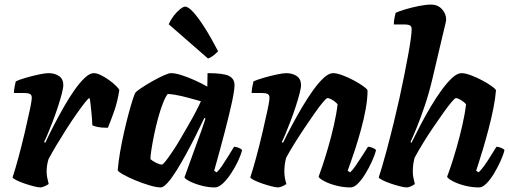

<svg xmlns="http://www.w3.org/2000/svg" viewBox="-20 -820 2228 840"><path d="M158 0Q147 0 127.5 -5Q108 -10 87.5 -17Q67 -24 52 -31.5Q37 -39 35 -44Q47 -80 61 -132Q75 -184 88 -239Q101 -294 110 -337Q113 -352 115 -362Q117 -372 118 -380Q119 -388 119 -393Q119 -404 111.5 -408.5Q104 -413 88 -413H41Q41 -426 44 -441Q47 -456 49 -464Q63 -471 92 -479.5Q121 -488 149.5 -494Q178 -500 192 -500Q220 -500 238.5 -487Q257 -474 257 -448Q257 -435 250 -408.5Q243 -382 232.5 -350Q222 -318 210 -287Q198 -256 188 -232Q178 -208 173 -199L178 -195Q194 -230 215 -270.5Q236 -311 259 -351.5Q282 -392 305.5 -425.5Q329 -459 351 -479.5Q373 -500 390 -500Q404 -500 422 -491Q440 -482 457.5 -469.5Q475 -457 487.5 -444.5Q500 -432 502 -426Q494 -374 479 -332Q464 -290 452 -261Q423 -261 407 -264.5Q391 -268 384 -272Q383 -299 380.5 -323Q378 -347 376 -365.5Q374 -384 372 -391Q367 -391 352 -372Q337 -353 315.5 -322.5Q294 -292 271 -256Q248 -220 227 -185Q206 -150 192 -123Q188 -110 186 -96.5Q184 -83 184 -69Q184 -57 186.5 -43.5Q189 -30 193 -15Q186 -10 176 -5.5Q166 -1 158 0Z M683 0Q665 0 634.5 -9Q604 -18 572.5 -31Q541 -44 519 -56.5Q497 -69 495 -75Q498 -112 505.5 -155.5Q513 -199 523 -243Q533 -287 543 -324Q553 -361 561 -385.5Q569 -410 572 -414Q577 -421 598 -435Q619 -449 645.5 -464Q672 -479 695 -489.5Q718 -500 728 -500Q747 -500 773.5 -491.5Q800 -483 829.5 -470Q859 -457 887 -441L888 -500Q959 -500 982.5 -487.5Q1006 -475 1006 -448Q1006 -425 995 -374Q984 -323 964.5 -247.5Q945 -172 917 -73L928 -66Q939 -76 952.5 -96Q966 -116 980 -139Q994 -162 1004 -178Q1013 -178 1025 -173Q1037 -168 1039 -163Q1034 -142 1021 -114.5Q1008 -87 990.5 -60.5Q973 -34 954.5 -17Q936 0 920 0Q891 0 861 -8Q831 -16 810.5 -26.5Q790 -37 787 -44L835 -177Q842 -196 848 -212.5Q854 -229 861.5 -249.5Q869 -270 879 -301L874 -304Q858 -270 837.5 -229Q817 -188 795 -147.5Q773 -107 752 -73.5Q731 -40 713 -20Q695 0 683 0ZM688 -100Q693 -100 705 -115.5Q717 -131 734 -156Q751 -181 769 -212Q787 -243 805 -274Q823 -305 837 -332Q851 -359 859 -377Q806 -392 775 -399.5Q744 -407 714 -409Q704 -397 693 -369Q682 -341 672 -304.5Q662 -268 654.5 -231.5Q647 -195 642.5 -166Q638 -137 638 -124Q648 -115 663.5 -107.5Q679 -100 688 -100ZM890 -564 718 -714Q727 -734 740.5 -751.5Q754 -769 768 -780Q782 -791 790 -791Q804 -791 826.5 -766Q849 -741 876.5 -697.5Q904 -654 934 -596Q928 -589 916 -579Q904 -569 890 -564Z M1198 0Q1187 0 1167.5 -5Q1148 -10 1127.5 -17Q1107 -24 1092 -31.5Q1077 -39 1075 -44Q1087 -80 1101 -132Q1115 -184 1128 -239Q1141 -294 1150 -337Q1153 -352 1155 -362Q1157 -372 1158 -380Q1159 -388 1159 -393Q1159 -404 1151.5 -408.5Q1144 -413 1128 -413H1081Q1081 -426 1084 -441Q1087 -456 1089 -464Q1104 -471 1133 -479.5Q1162 -488 1190.5 -494Q1219 -500 1232 -500Q1260 -500 1278.5 -487Q1297 -474 1297 -448Q1297 -435 1290 -408.5Q1283 -382 1272.5 -350Q1262 -318 1250 -287Q1238 -256 1228 -232Q1218 -208 1213 -199L1218 -195Q1235 -230 1256.5 -270.5Q1278 -311 1302 -351.5Q1326 -392 1350 -425.5Q1374 -459 1396.5 -479.5Q1419 -500 1437 -500Q1453 -500 1477.5 -491Q1502 -482 1526.5 -469Q1551 -456 1568.5 -443.5Q1586 -431 1588 -425Q1588 -388 1580 -343.5Q1572 -299 1559.5 -253.5Q1547 -208 1534.5 -169.5Q1522 -131 1512.5 -105Q1503 -79 1501 -73L1512 -66Q1523 -76 1537 -96.5Q1551 -117 1565.5 -139.5Q1580 -162 1590 -178Q1599 -178 1611 -173Q1623 -168 1625 -163Q1620 -142 1607.5 -114.5Q1595 -87 1579 -60.5Q1563 -34 1546 -17Q1529 0 1514 0Q1482 0 1451 -8Q1420 -16 1398.5 -27.5Q1377 -39 1374 -47Q1379 -60 1390.5 -94Q1402 -128 1415.5 -174.5Q1429 -221 1440.5 -271Q1452 -321 1457 -364Q1449 -373 1440 -379Q1431 -385 1424 -388Q1417 -391 1413 -391Q1408 -391 1392.5 -372.5Q1377 -354 1356 -324Q1335 -294 1311.5 -259Q1288 -224 1267 -190Q1246 -156 1232 -130Q1228 -116 1226 -100.5Q1224 -85 1224 -69Q1224 -55 1226.5 -41Q1229 -27 1233 -15Q1226 -10 1216 -5.5Q1206 -1 1198 0Z M1760 0Q1749 0 1729.5 -5Q1710 -10 1689.5 -17Q1669 -24 1654 -31.5Q1639 -39 1637 -44Q1643 -62 1652 -92.5Q1661 -123 1670.5 -158Q1680 -193 1688.5 -227Q1697 -261 1703 -285Q1716 -338 1727.5 -390Q1739 -442 1748.5 -490Q1758 -538 1765.5 -578.5Q1773 -619 1777 -648.5Q1781 -678 1781 -692Q1781 -705 1773 -709Q1765 -713 1751 -713H1703Q1703 -728 1706 -742Q1709 -756 1711 -764Q1726 -771 1754.5 -779.5Q1783 -788 1814 -794Q1845 -800 1866 -800Q1895 -800 1913.5 -780Q1932 -760 1932 -734Q1932 -730 1928 -713Q1924 -696 1917 -667L1871 -472Q1856 -409 1837.5 -355Q1819 -301 1803 -261.5Q1787 -222 1776 -199L1780 -195Q1797 -230 1818.5 -271Q1840 -312 1864 -352.5Q1888 -393 1912.5 -426.5Q1937 -460 1959 -480Q1981 -500 1999 -500Q2015 -500 2039.5 -491Q2064 -482 2088.5 -469Q2113 -456 2130.5 -443.5Q2148 -431 2150 -425Q2147 -388 2138 -343.5Q2129 -299 2117 -253.5Q2105 -208 2093.5 -169.5Q2082 -131 2073.5 -105Q2065 -79 2063 -73L2074 -66Q2085 -76 2099 -95.5Q2113 -115 2127 -138Q2141 -161 2152 -178Q2161 -178 2173 -173Q2185 -168 2187 -163Q2182 -142 2169.5 -114.5Q2157 -87 2141 -60.5Q2125 -34 2108 -17Q2091 0 2076 0Q2044 0 2013 -8Q1982 -16 1960.5 -27.5Q1939 -39 1936 -47Q1941 -59 1952.5 -93Q1964 -127 1977.5 -174Q1991 -221 2002.5 -271Q2014 -321 2019 -364Q2012 -372 2003 -378Q1994 -384 1986.5 -387.5Q1979 -391 1975 -391Q1970 -391 1955 -373Q1940 -355 1919 -325.5Q1898 -296 1874.5 -261.5Q1851 -227 1830 -192.5Q1809 -158 1794 -130Q1790 -116 1788 -101Q1786 -86 1786 -69Q1786 -56 1788.5 -43Q1791 -30 1795 -15Q1789 -10 1778 -5Q1767 0 1760 0Z"/></svg>

Font: Texturina 12pt Black
Style: Italic
Weight: 900
Italic angle: -11°
Designer: Guillermo Torres Carreño
Foundry: Omnibus-Type
Version: Version 1.002